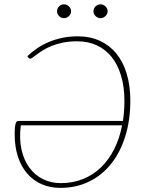

<svg xmlns="http://www.w3.org/2000/svg" viewBox="-20 -884 690 909"><path d="M49.5 0ZM266 5.5Q218 5.5 178.2 -11.5Q138.5 -28.5 109.8 -61.2Q81 -94 65.2 -141.2Q49.5 -188.5 49.5 -249Q49.5 -270.5 51 -283Q52.5 -295.5 55 -301.8Q57.5 -308 61.5 -309.8Q65.5 -311.5 71 -311.5H562Q565.5 -334 567.2 -357.5Q569 -381 569 -406Q569 -473 553.2 -525.5Q537.5 -578 508.5 -614.2Q479.5 -650.5 438 -669.5Q396.5 -688.5 345 -688.5Q308.5 -688.5 279 -682.5Q249.5 -676.5 226.2 -667.2Q203 -658 185.5 -647.2Q168 -636.5 155.5 -627.2Q143 -618 135 -612Q127 -606 123 -606Q118 -606 115.5 -609.5L109.5 -618Q130.5 -638 155.8 -655.2Q181 -672.5 210.8 -685Q240.5 -697.5 275 -704.8Q309.5 -712 348.5 -712Q406.5 -712 452.8 -690.8Q499 -669.5 531 -630.2Q563 -591 580 -534.5Q597 -478 597 -407.5Q597 -316 573.5 -240Q550 -164 507 -109.5Q464 -55 402.8 -24.8Q341.5 5.5 266 5.5ZM267.5 -17Q324.5 -17 372.5 -36.2Q420.5 -55.5 457.5 -91Q494.5 -126.5 520.2 -177.2Q546 -228 558 -290.5H78.5Q70.5 -226 82 -175.2Q93.5 -124.5 119.8 -89.2Q146 -54 184.2 -35.5Q222.5 -17 267.5 -17ZM316.5 -830.5Q316.5 -817.5 306.2 -807.8Q296 -798 283 -798Q269.5 -798 259.8 -807.8Q250 -817.5 250 -830.5Q250 -844 259.8 -853.8Q269.5 -863.5 283 -863.5Q296 -863.5 306.2 -853.8Q316.5 -844 316.5 -830.5ZM489.5 -830.5Q489.5 -817.5 479.2 -807.8Q469 -798 456 -798Q442.5 -798 432.5 -807.8Q422.5 -817.5 422.5 -830.5Q422.5 -844 432.5 -853.8Q442.5 -863.5 456 -863.5Q469 -863.5 479.2 -853.8Q489.5 -844 489.5 -830.5Z"/></svg>

Font: Lato Thin
Style: Italic
Weight: 200
Italic angle: -7°
Designer: Lukasz Dziedzic
Foundry: tyPoland Lukasz Dziedzic
Version: Version 2.007; 2014-02-27